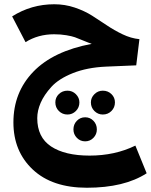

<svg xmlns="http://www.w3.org/2000/svg" viewBox="-20 -512 709 902"><path d="M616 172 669 302Q564 370 388 370Q225 370 134 284.5Q43 199 43 63Q43 -78 136.5 -175Q230 -272 411 -306Q396 -311 371 -321.5Q346 -332 332 -337Q318 -342 291.5 -346.5Q265 -351 234 -351Q159 -351 100 -314L37 -435Q127 -492 235 -492Q285 -492 331 -476.5Q377 -461 412.5 -438.5Q448 -416 482 -393Q516 -370 555.5 -351Q595 -332 635 -328L620 -205L478 -199Q389 -195 322.5 -168.5Q256 -142 221.5 -104Q187 -66 171 -29Q155 8 155 43Q155 133 220 176Q285 219 401 219Q520 219 616 172ZM297 -86Q320 -86 336.5 -69.5Q353 -53 353 -31Q353 -7 336.5 9.5Q320 26 297 26Q273 26 256.5 9.5Q240 -7 240 -31Q240 -54 256.5 -70Q273 -86 297 -86ZM520 -31Q520 -7 503.5 9.5Q487 26 463 26Q440 26 423.5 9.5Q407 -7 407 -31Q407 -53 423.5 -69.5Q440 -86 463 -86Q487 -86 503.5 -70Q520 -54 520 -31ZM325 96Q325 72 341 55.5Q357 39 380 39Q403 39 419 55.5Q435 72 435 96Q435 119 419 135.5Q403 152 380 152Q357 152 341 135.5Q325 119 325 96Z"/></svg>

Font: FiraGO
Style: Bold
Weight: 700
Designer: bBox Type
Foundry: bBox Type GmbH
Version: Version 1.001;PS 001.001;hotconv 1.0.88;makeotf.lib2.5.64775